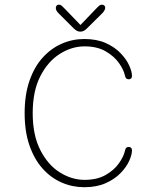

<svg xmlns="http://www.w3.org/2000/svg" viewBox="-20 -792 659 822"><path d="M341 9.5Q290 9.5 244 -10.5Q198 -30.5 162.2 -70.5Q126.5 -110.5 106 -169.8Q85.5 -229 85.5 -307.5Q85.5 -386 106 -445.5Q126.5 -505 162.2 -544.8Q198 -584.5 244 -604.8Q290 -625 341 -625Q394 -625 432.5 -607.8Q471 -590.5 496 -564.5Q521 -538.5 533 -512Q545 -485.5 545 -467Q545 -459.5 541 -456Q537 -452.5 532 -452.5Q525 -452.5 521 -455.8Q517 -459 514.5 -470Q509.5 -493.5 489.2 -522.2Q469 -551 432.5 -572.2Q396 -593.5 342 -593.5Q287 -593.5 236 -561.2Q185 -529 152.5 -465.5Q120 -402 120 -307.5Q120 -213.5 152.5 -149.8Q185 -86 236 -54Q287 -22 342 -22Q396 -22 432.5 -43Q469 -64 489.2 -93Q509.5 -122 514.5 -145Q517 -156.5 521 -159.8Q525 -163 532 -163Q537 -163 541 -159.2Q545 -155.5 545 -148Q545 -129.5 533 -103Q521 -76.5 496 -50.8Q471 -25 432.5 -7.8Q394 9.5 341 9.5ZM419 -736.5 353.5 -671.5Q345.5 -663.5 338.8 -660Q332 -656.5 324 -656.5Q316 -656.5 309.2 -660Q302.5 -663.5 294.5 -671.5L229.5 -736.5Q219 -747 219 -758Q219 -764 222.5 -768Q226 -772 231.5 -772Q238.5 -772 243 -768.5Q247.5 -765 255 -757L324.5 -685L393 -756.5Q400.5 -764.5 405.2 -768.2Q410 -772 416.5 -772Q423 -772 426.8 -768.2Q430.5 -764.5 430.5 -759Q430.5 -754.5 427.8 -748.8Q425 -743 419 -736.5Z"/></svg>

Font: Sono ExtraLight Monospace ExtraLight
Style: Regular
Weight: 250
Version: Version 2.112